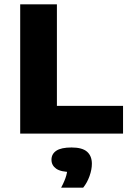

<svg xmlns="http://www.w3.org/2000/svg" viewBox="-20 -615 594 884"><path d="M73 0V-595H242V-127.5H546.5V0ZM261.5 249Q279 216 285.2 192.8Q291.5 169.5 291.5 145L321.5 177H310Q260 177 238.5 161.5Q217 146 217 120.5Q217 94 239.2 79Q261.5 64 309.5 64Q358.5 64 380.8 83.5Q403 103 403 139Q403 165.5 392.2 195.8Q381.5 226 363 249Z"/></svg>

Font: Encode Sans SC SemiExpanded
Style: Bold
Weight: 700
Width: 6
Designer: Multiple Designers
Foundry: Impallari Type
Version: Version 3.002